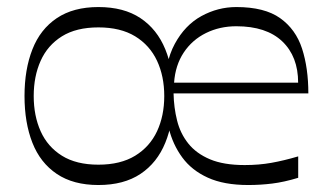

<svg xmlns="http://www.w3.org/2000/svg" viewBox="-20 -518 944 553"><path d="M263.4 14.9Q191.1 14.9 143.6 -17.1Q96 -49.1 73.3 -106.9Q50.6 -164.7 50.6 -241.4Q50.6 -318.1 73.4 -376Q96.1 -433.9 143.7 -465.8Q191.3 -497.7 263.4 -497.7Q336.6 -497.7 384.5 -465.8Q432.4 -433.9 456.1 -376Q479.7 -318.1 479.7 -241.4Q479.7 -164.7 456.1 -106.9Q432.6 -49.1 384.6 -17.1Q336.6 14.9 263.4 14.9ZM263.4 -43.7Q327.1 -43.7 369.3 -69.5Q411.4 -95.3 432.3 -139.9Q453.1 -184.6 453.1 -241.4Q453.1 -298.3 432.3 -342.9Q411.4 -387.6 369.3 -413.4Q327.1 -439.1 263.4 -439.1Q199.7 -439.1 158.4 -413.4Q117.1 -387.6 97.1 -342.9Q77.1 -298.3 77.1 -241.4Q77.1 -184.6 97.1 -139.9Q117.1 -95.3 158.4 -69.5Q199.7 -43.7 263.4 -43.7ZM695 14.9Q625 14.9 578.6 -6.3Q532.1 -27.4 504.9 -64.6Q477.6 -101.7 465.8 -149.8Q454 -197.9 454 -251.7Q454 -337.4 483.4 -391.6Q512.7 -445.7 560.1 -471.7Q607.6 -497.7 660.6 -497.7Q742 -497.7 786.9 -465.7Q831.9 -433.7 850 -377.9Q868.1 -322 868.1 -248.9H479.9Q480.7 -208.1 490.1 -170.7Q499.4 -133.3 522.4 -104.6Q545.3 -75.9 584.8 -59.2Q624.3 -42.6 684.7 -42.6Q725.7 -42.6 761.6 -49Q797.6 -55.4 838.9 -67.6V-5.9Q797.6 6.6 763.8 10.7Q730 14.9 695 14.9ZM838.7 -279.9Q838.7 -355.3 792.9 -398.9Q747 -442.4 660.6 -442.4Q613 -442.4 573.3 -422.9Q533.6 -403.3 509.2 -366.7Q484.9 -330.1 481.4 -279.9Z"/></svg>

Font: Ojuju ExtraLight
Style: Regular
Weight: 200
Designer: Chisaokwu Joboson, Mirko Velimirovic
Foundry: Udi Foundry
Version: Version 1.000